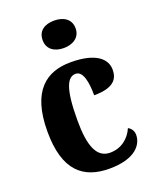

<svg xmlns="http://www.w3.org/2000/svg" viewBox="-145 -854 766 947"><g transform="rotate(-20 238.5 -380.0)"><path d="M256 -626C303 -626 343 -650 343 -698C343 -748 303 -770 256 -770C207 -770 170 -748 170 -698C170 -650 207 -626 256 -626ZM264 10C401 10 444 -52 444 -102C444 -122 434 -138 417 -147C397 -100 354 -63 294 -63C224 -63 196 -133 196 -267C196 -437 223 -487 266 -487C304 -487 316 -426 316 -356C426 -356 445 -401 445 -444C445 -500 395 -549 262 -549C136 -549 38 -482 38 -266C38 -60 128 10 264 10Z"/></g></svg>

Font: Noto Serif Sinhala Condensed ExtraBold
Style: Regular
Weight: 800
Width: 3
Designer: Jelle Bosma - Monotype Design Team
Foundry: Monotype Imaging Inc.
Version: Version 2.007